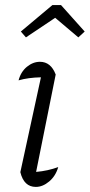

<svg xmlns="http://www.w3.org/2000/svg" viewBox="-20 -729 353 755"><path d="M209 -72Q199 -37 173.5 -15.5Q148 6 121 6Q74 6 60 -52L141 -425Q91 -424 53 -413Q62 -447 86 -466.5Q110 -486 137 -486Q180 -486 199 -436L122 -53Q168 -57 209 -72ZM220 -709 313 -605 288 -582 197 -659 82 -582 62 -605 186 -709Z"/></svg>

Font: Piazzolla Light
Style: Italic
Weight: 300
Italic angle: -11.3°
Designer: Juan Pablo del Peral
Foundry: Huerta Tipografica
Version: Version 1.330